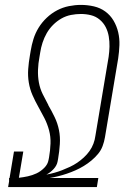

<svg xmlns="http://www.w3.org/2000/svg" viewBox="-20 -763 540 783"><path d="M13 0 17 -23V-37H19L37 -145H75L57 -38Q75 -40 93.5 -44Q112 -48 129 -56Q146 -64 160.5 -78.5Q175 -93 178 -111L180 -121Q185 -150 186 -178Q187 -206 180 -232Q173 -258 161 -281.5Q149 -305 136 -328Q123 -351 112.5 -375Q102 -399 97.5 -426Q93 -453 95 -481Q97 -509 102 -537L105 -555Q109 -580 116.5 -604Q124 -628 137.5 -650Q151 -672 170.5 -690.5Q190 -709 213 -721Q236 -733 261 -738Q286 -743 310 -743Q337 -743 363 -737Q389 -731 409.5 -716Q430 -701 443 -679Q456 -657 462 -631.5Q468 -606 467 -579Q466 -552 462 -525L408 -203Q405 -185 398.5 -167.5Q392 -150 380 -135.5Q368 -121 353 -108.5Q338 -96 321.5 -86Q305 -76 288 -68.5Q271 -61 253.5 -55Q236 -49 218 -44.5Q200 -40 182 -37H381L375 0ZM169 -51Q186 -54 202 -58.5Q218 -63 233.5 -69Q249 -75 265 -82.5Q281 -90 295 -99.5Q309 -109 322 -121Q335 -133 345 -147Q355 -161 361 -177Q367 -193 369 -209L423 -531Q426 -552 426.5 -573Q427 -594 423.5 -614.5Q420 -635 411 -652.5Q402 -670 386.5 -683Q371 -696 351 -701Q331 -706 310 -706Q290 -706 269.5 -702Q249 -698 230.5 -687.5Q212 -677 196.5 -661.5Q181 -646 170.5 -627.5Q160 -609 153.5 -589Q147 -569 144 -549L105 -555L144 -549L141 -531Q136 -505 135 -478.5Q134 -452 138.5 -427Q143 -402 154 -379.5Q165 -357 177 -335V-334Q191 -310 203 -285Q215 -260 220.5 -232.5Q226 -205 224 -175Q222 -145 217 -116L215 -105Q212 -88 198.5 -73.5Q185 -59 169 -51Z"/></svg>

Font: Iosevka Extralight
Style: Italic
Weight: 200
Italic angle: -9°
Monospace: yes
Designer: Belleve Invis
Foundry: Belleve Invis
Version: Version 32.5.0; ttfautohint (v1.8.4)